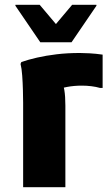

<svg xmlns="http://www.w3.org/2000/svg" viewBox="-20 -780 466 800"><path d="M76.4 0V-352.4Q76.4 -372.4 75.5 -403.7Q74.7 -435 72.5 -465.3Q70.3 -495.6 65.6 -513.6L69 -521.6Q97.8 -531.6 134.5 -540Q171.3 -548.4 215.7 -553.8Q260.2 -559.2 312.8 -559.2Q327.7 -559.2 353.2 -557.9Q378.7 -556.5 407.6 -552.4V-413.6H396.8Q380.3 -418.4 360.6 -420.8Q340.8 -423.2 321.6 -423.2Q288.5 -423.2 259.8 -417.8Q231 -412.5 210.9 -403.3L235.2 -441.6Q252.4 -418.4 252.4 -340V0ZM147.8 -604 44.2 -756V-760H145.4L213 -679.8L280.6 -760H381.8V-756L278.2 -604Z"/></svg>

Font: Kufam
Style: Regular
Weight: 400
Designer: Wael Morcos, Artur Schmal
Foundry: Original Type
Version: Version 1.301; ttfautohint (v1.8.3)